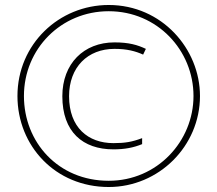

<svg xmlns="http://www.w3.org/2000/svg" viewBox="-20 -742 872 770"><path d="M416 8C617 8 782 -156 782 -357C782 -546 629 -722 416 -722C217 -722 50 -565 50 -357C50 -157 202 8 416 8ZM416 -17C213 -17 76 -172 76 -357C76 -546 225 -697 416 -697C611 -697 756 -540 756 -357C756 -176 611 -17 416 -17ZM435 -143C480 -143 516 -150 550 -164V-188C510 -173 482 -168 435 -168C333 -168 257 -231 257 -356C257 -473 332 -546 439 -546C489 -546 523 -537 554 -523L565 -546C531 -562 497 -572 439 -572C316 -572 230 -487 230 -356C230 -213 312 -143 435 -143Z"/></svg>

Font: Noto Sans Gurmukhi Thin
Style: Regular
Weight: 100
Designer: Jelle Bosma - Monotype Design Team
Foundry: Monotype Imaging Inc.
Version: Version 2.004